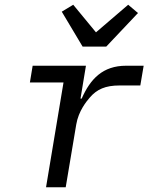

<svg xmlns="http://www.w3.org/2000/svg" viewBox="-20 -795 640 815"><path d="M258.9 0 303.6 -266.3C313.2 -324.2 348 -365.8 361.2 -381C391.3 -416.2 427.9 -432.2 487.2 -432.2H575.6L589.8 -516H515.3C416.2 -516 363.3 -459.9 326.7 -376.4H321.7L344.8 -516H118.6L106.9 -445H249.6L175.4 0ZM242.2 -745.4 330.6 -597.3H431.1L565.7 -739.7L524.1 -774.9L387.4 -657.7L290.8 -774.9Z"/></svg>

Font: Margiela Mono Italic Text It
Style: Regular
Weight: 400
Designer: Mike Abbink, Paul van der Laan, Pieter van Rosmalen
Foundry: Bold Monday
Version: Version 2.003 2021